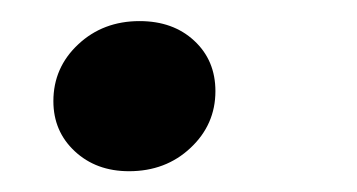

<svg xmlns="http://www.w3.org/2000/svg" viewBox="-20 -151 338 182"><path d="M30.6 -55.1Q30.6 -87 54.2 -109Q77.7 -131 112.3 -131Q144.1 -131 164.1 -112.4Q184.2 -93.8 184.2 -64.6Q184.2 -32.9 160.6 -10.8Q137.1 11.3 102.3 11.3Q71.2 11.3 50.9 -7.6Q30.6 -26.5 30.6 -55.1Z"/></svg>

Font: Playfair Micro SmCond SmLight
Style: Italic
Weight: 360
Width: 4
Italic angle: -15.6°
Designer: Claus Eggers Sørensen
Foundry: Claus Eggers Sørensen
Version: Version 2.203;Glyphs 3.3 (3326)